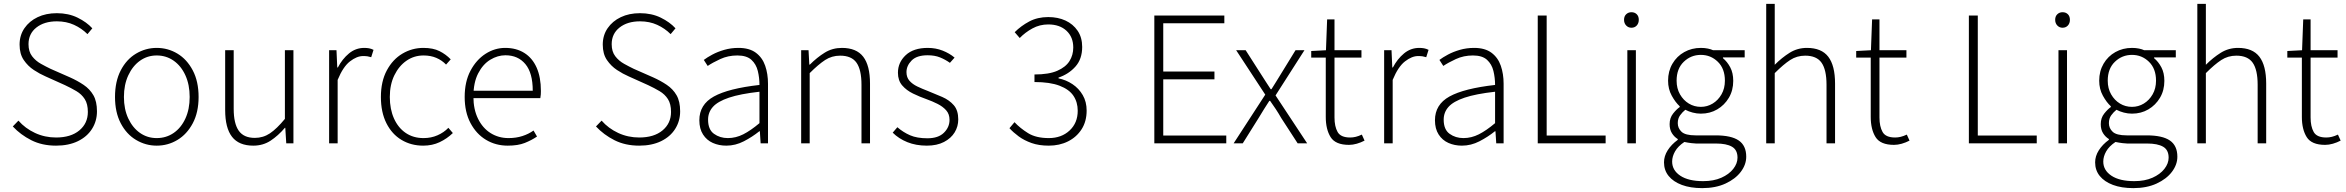

<svg xmlns="http://www.w3.org/2000/svg" viewBox="-20 -739 12098 990"><path d="M269 12Q197 12 141.5 -16Q86 -44 46 -87L75 -117Q110 -77 160.5 -53.5Q211 -30 269 -30Q345 -30 389 -66.5Q433 -103 433 -162Q433 -203 417 -228Q401 -253 374 -269Q347 -285 315 -300L215 -345Q185 -358 154.5 -378Q124 -398 102.5 -429.5Q81 -461 81 -509Q81 -557 106 -593.5Q131 -630 174 -650.5Q217 -671 273 -671Q333 -671 380 -648Q427 -625 456 -593L431 -563Q401 -593 361.5 -611Q322 -629 273 -629Q208 -629 167.5 -597Q127 -565 127 -511Q127 -473 145.5 -449Q164 -425 191 -410Q218 -395 241 -384L341 -340Q379 -323 411 -301.5Q443 -280 461.5 -248Q480 -216 480 -165Q480 -115 454.5 -74.5Q429 -34 381.5 -11Q334 12 269 12Z M788 12Q731 12 681.5 -17.5Q632 -47 602.5 -103.5Q573 -160 573 -239Q573 -319 602.5 -376Q632 -433 681.5 -462.5Q731 -492 788 -492Q846 -492 895 -462.5Q944 -433 974 -376Q1004 -319 1004 -239Q1004 -160 974 -103.5Q944 -47 895 -17.5Q846 12 788 12ZM788 -27Q837 -27 875.5 -53.5Q914 -80 936 -128Q958 -176 958 -239Q958 -302 936 -350.5Q914 -399 875.5 -426Q837 -453 788 -453Q740 -453 702 -426Q664 -399 641.5 -350.5Q619 -302 619 -239Q619 -176 641.5 -128Q664 -80 702 -53.5Q740 -27 788 -27Z M1286 12Q1212 12 1176.5 -33.5Q1141 -79 1141 -172V-480H1185V-178Q1185 -102 1211 -65Q1237 -28 1294 -28Q1337 -28 1372 -51.5Q1407 -75 1449 -126V-480H1493V0H1456L1451 -80H1449Q1414 -39 1375 -13.5Q1336 12 1286 12Z M1677 0V-480H1715L1719 -391H1722Q1745 -435 1779.5 -463.5Q1814 -492 1858 -492Q1871 -492 1882.5 -490Q1894 -488 1906 -482L1894 -444Q1884 -447 1875.5 -448.5Q1867 -450 1852 -450Q1820 -450 1784.5 -422.5Q1749 -395 1721 -327V0Z M2162 12Q2100 12 2050.5 -17.5Q2001 -47 1972.5 -103.5Q1944 -160 1944 -239Q1944 -319 1974.5 -376Q2005 -433 2055 -462.5Q2105 -492 2163 -492Q2213 -492 2246 -475.5Q2279 -459 2304 -433L2280 -406Q2259 -428 2230 -440.5Q2201 -453 2164 -453Q2115 -453 2076 -426Q2037 -399 2013.5 -351Q1990 -303 1990 -239Q1990 -176 2011.5 -128Q2033 -80 2072 -53.5Q2111 -27 2164 -27Q2203 -27 2236 -41.5Q2269 -56 2292 -80L2315 -53Q2285 -24 2247 -6Q2209 12 2162 12Z M2598 12Q2536 12 2486 -18Q2436 -48 2406 -104.5Q2376 -161 2376 -239Q2376 -318 2406 -374.5Q2436 -431 2483.5 -461.5Q2531 -492 2585 -492Q2642 -492 2683.5 -466Q2725 -440 2747 -390.5Q2769 -341 2769 -270Q2769 -262 2768.5 -252.5Q2768 -243 2766 -233H2403V-271H2727Q2727 -363 2689 -408.5Q2651 -454 2586 -454Q2546 -454 2508 -431Q2470 -408 2445.5 -360.5Q2421 -313 2421 -241Q2421 -175 2445 -126.5Q2469 -78 2510 -52.5Q2551 -27 2602 -27Q2641 -27 2673.5 -37.5Q2706 -48 2731 -66L2749 -35Q2721 -16 2686 -2Q2651 12 2598 12Z M3276 12Q3204 12 3148.5 -16Q3093 -44 3053 -87L3082 -117Q3117 -77 3167.5 -53.5Q3218 -30 3276 -30Q3352 -30 3396 -66.5Q3440 -103 3440 -162Q3440 -203 3424 -228Q3408 -253 3381 -269Q3354 -285 3322 -300L3222 -345Q3192 -358 3161.5 -378Q3131 -398 3109.5 -429.5Q3088 -461 3088 -509Q3088 -557 3113 -593.5Q3138 -630 3181 -650.5Q3224 -671 3280 -671Q3340 -671 3387 -648Q3434 -625 3463 -593L3438 -563Q3408 -593 3368.5 -611Q3329 -629 3280 -629Q3215 -629 3174.5 -597Q3134 -565 3134 -511Q3134 -473 3152.5 -449Q3171 -425 3198 -410Q3225 -395 3248 -384L3348 -340Q3386 -323 3418 -301.5Q3450 -280 3468.5 -248Q3487 -216 3487 -165Q3487 -115 3461.5 -74.5Q3436 -34 3388.5 -11Q3341 12 3276 12Z M3725 12Q3687 12 3655.5 -2Q3624 -16 3605 -45.5Q3586 -75 3586 -119Q3586 -200 3661 -241.5Q3736 -283 3896 -301Q3896 -338 3887.5 -373Q3879 -408 3854.5 -430.5Q3830 -453 3782 -453Q3734 -453 3694 -434.5Q3654 -416 3629 -399L3609 -430Q3626 -443 3653 -457.5Q3680 -472 3714.5 -482Q3749 -492 3788 -492Q3844 -492 3877.5 -467Q3911 -442 3925.5 -400Q3940 -358 3940 -307V0H3902L3898 -62H3895Q3859 -33 3815.5 -10.5Q3772 12 3725 12ZM3733 -27Q3774 -27 3812.5 -46.5Q3851 -66 3896 -104V-266Q3797 -255 3739 -235.5Q3681 -216 3656 -188Q3631 -160 3631 -122Q3631 -71 3661.5 -49Q3692 -27 3733 -27Z M4111 0V-480H4149L4153 -406H4156Q4193 -443 4232.5 -467.5Q4272 -492 4321 -492Q4396 -492 4431 -446.5Q4466 -401 4466 -308V0H4422V-302Q4422 -379 4396.5 -415.5Q4371 -452 4312 -452Q4269 -452 4234.5 -429.5Q4200 -407 4155 -362V0Z M4759 12Q4703 12 4658.5 -6Q4614 -24 4583 -55L4607 -83Q4637 -57 4672.5 -41.5Q4708 -26 4762 -26Q4818 -26 4847 -54.5Q4876 -83 4876 -121Q4876 -151 4858.5 -170.5Q4841 -190 4814 -203.5Q4787 -217 4759 -227Q4722 -240 4688 -256.5Q4654 -273 4632 -298.5Q4610 -324 4610 -364Q4610 -417 4650 -454.5Q4690 -492 4764 -492Q4805 -492 4840.5 -478Q4876 -464 4902 -442L4878 -415Q4854 -432 4827 -443Q4800 -454 4763 -454Q4707 -454 4680.5 -427Q4654 -400 4654 -367Q4654 -340 4669.5 -322.5Q4685 -305 4710 -293Q4735 -281 4764 -270Q4802 -255 4838.5 -239Q4875 -223 4898 -196.5Q4921 -170 4921 -123Q4921 -87 4902.5 -56.5Q4884 -26 4847.5 -7Q4811 12 4759 12Z M5388 12Q5337 12 5299 -1.5Q5261 -15 5233 -35.5Q5205 -56 5185 -78L5211 -109Q5240 -78 5281 -52.5Q5322 -27 5388 -27Q5453 -27 5495 -66Q5537 -105 5537 -168Q5537 -212 5515 -245Q5493 -278 5443.5 -297Q5394 -316 5314 -316V-355Q5388 -355 5431.5 -374Q5475 -393 5494.5 -424Q5514 -455 5514 -494Q5514 -548 5479 -580.5Q5444 -613 5385 -613Q5341 -613 5303.5 -592.5Q5266 -572 5238 -543L5212 -573Q5245 -606 5287.5 -628.5Q5330 -651 5385 -651Q5435 -651 5474 -633Q5513 -615 5536.5 -580.5Q5560 -546 5560 -497Q5560 -435 5525.5 -396Q5491 -357 5438 -339V-335Q5477 -327 5510 -305Q5543 -283 5563 -248.5Q5583 -214 5583 -169Q5583 -113 5557 -72.5Q5531 -32 5487 -10Q5443 12 5388 12Z M5932 0V-659H6293V-619H5978V-370H6242V-330H5978V-40H6303V0Z M6341 0 6504 -251 6354 -480H6403L6481 -358Q6493 -339 6506 -319Q6519 -299 6532 -279H6536Q6549 -299 6561 -319Q6573 -339 6585 -358L6660 -480H6706L6557 -247L6720 0H6671L6586 -131Q6573 -154 6558.5 -176Q6544 -198 6529 -219H6525Q6511 -198 6497.5 -176Q6484 -154 6470 -131L6388 0Z M6936 8Q6866 8 6841 -32Q6816 -72 6816 -136V-442H6741V-476L6817 -480L6823 -639H6861V-480H7000V-442H6861V-133Q6861 -87 6877 -58.5Q6893 -30 6942 -30Q6956 -30 6970.5 -33.5Q6985 -37 7002 -45L7016 -14Q6997 -4 6976 2Q6955 8 6936 8Z M7117 0V-480H7155L7159 -391H7162Q7185 -435 7219.5 -463.5Q7254 -492 7298 -492Q7311 -492 7322.5 -490Q7334 -488 7346 -482L7334 -444Q7324 -447 7315.5 -448.5Q7307 -450 7292 -450Q7260 -450 7224.5 -422.5Q7189 -395 7161 -327V0Z M7518 12Q7480 12 7448.5 -2Q7417 -16 7398 -45.5Q7379 -75 7379 -119Q7379 -200 7454 -241.5Q7529 -283 7689 -301Q7689 -338 7680.5 -373Q7672 -408 7647.5 -430.5Q7623 -453 7575 -453Q7527 -453 7487 -434.5Q7447 -416 7422 -399L7402 -430Q7419 -443 7446 -457.5Q7473 -472 7507.5 -482Q7542 -492 7581 -492Q7637 -492 7670.5 -467Q7704 -442 7718.5 -400Q7733 -358 7733 -307V0H7695L7691 -62H7688Q7652 -33 7608.5 -10.5Q7565 12 7518 12ZM7526 -27Q7567 -27 7605.5 -46.5Q7644 -66 7689 -104V-266Q7590 -255 7532 -235.5Q7474 -216 7449 -188Q7424 -160 7424 -122Q7424 -71 7454.5 -49Q7485 -27 7526 -27Z M7909 0V-659H7955V-40H8259V0Z M8371 0V-480H8415V0ZM8392 -596Q8376 -596 8365 -607.5Q8354 -619 8354 -637Q8354 -655 8365 -665.5Q8376 -676 8392 -676Q8409 -676 8419.5 -665.5Q8430 -655 8430 -637Q8430 -619 8419.5 -607.5Q8409 -596 8392 -596Z M8757 231Q8696 231 8652 214.5Q8608 198 8584 168.5Q8560 139 8560 98Q8560 66 8579 36Q8598 6 8631 -18V-22Q8613 -33 8601 -52Q8589 -71 8589 -99Q8589 -131 8607 -153.5Q8625 -176 8641 -187V-191Q8619 -211 8600 -245.5Q8581 -280 8581 -323Q8581 -372 8603.5 -410.5Q8626 -449 8664.5 -470.5Q8703 -492 8750 -492Q8770 -492 8786.5 -488.5Q8803 -485 8813 -480H8976V-443H8864V-439Q8886 -421 8901.5 -392Q8917 -363 8917 -322Q8917 -273 8894.5 -235Q8872 -197 8834.5 -175Q8797 -153 8750 -153Q8729 -153 8708 -158.5Q8687 -164 8670 -173Q8655 -161 8643 -144.5Q8631 -128 8631 -104Q8631 -78 8650.5 -59.5Q8670 -41 8723 -41H8826Q8907 -41 8945.5 -14.5Q8984 12 8984 69Q8984 110 8956 147Q8928 184 8877 207.5Q8826 231 8757 231ZM8750 -188Q8783 -188 8811 -205Q8839 -222 8856.5 -252.5Q8874 -283 8874 -323Q8874 -385 8837.5 -420.5Q8801 -456 8750 -456Q8699 -456 8662 -420.5Q8625 -385 8625 -323Q8625 -283 8642.5 -252.5Q8660 -222 8688 -205Q8716 -188 8750 -188ZM8762 195Q8816 195 8855.5 177.5Q8895 160 8917 132Q8939 104 8939 74Q8939 34 8910.5 17.5Q8882 1 8828 1H8725Q8718 1 8701 -1Q8684 -3 8665 -7Q8632 15 8617 41.5Q8602 68 8602 94Q8602 139 8644 167Q8686 195 8762 195Z M9087 0V-719H9131V-511V-405Q9168 -442 9208 -467Q9248 -492 9297 -492Q9372 -492 9407 -446.5Q9442 -401 9442 -308V0H9398V-302Q9398 -379 9372.5 -415.5Q9347 -452 9288 -452Q9245 -452 9210.5 -429.5Q9176 -407 9131 -362V0Z M9746 8Q9676 8 9651 -32Q9626 -72 9626 -136V-442H9551V-476L9627 -480L9633 -639H9671V-480H9810V-442H9671V-133Q9671 -87 9687 -58.5Q9703 -30 9752 -30Q9766 -30 9780.5 -33.5Q9795 -37 9812 -45L9826 -14Q9807 -4 9786 2Q9765 8 9746 8Z M10132 0V-659H10178V-40H10482V0Z M10594 0V-480H10638V0ZM10615 -596Q10599 -596 10588 -607.5Q10577 -619 10577 -637Q10577 -655 10588 -665.5Q10599 -676 10615 -676Q10632 -676 10642.5 -665.5Q10653 -655 10653 -637Q10653 -619 10642.5 -607.5Q10632 -596 10615 -596Z M10980 231Q10919 231 10875 214.5Q10831 198 10807 168.5Q10783 139 10783 98Q10783 66 10802 36Q10821 6 10854 -18V-22Q10836 -33 10824 -52Q10812 -71 10812 -99Q10812 -131 10830 -153.5Q10848 -176 10864 -187V-191Q10842 -211 10823 -245.5Q10804 -280 10804 -323Q10804 -372 10826.5 -410.5Q10849 -449 10887.5 -470.5Q10926 -492 10973 -492Q10993 -492 11009.5 -488.5Q11026 -485 11036 -480H11199V-443H11087V-439Q11109 -421 11124.5 -392Q11140 -363 11140 -322Q11140 -273 11117.5 -235Q11095 -197 11057.5 -175Q11020 -153 10973 -153Q10952 -153 10931 -158.5Q10910 -164 10893 -173Q10878 -161 10866 -144.5Q10854 -128 10854 -104Q10854 -78 10873.5 -59.5Q10893 -41 10946 -41H11049Q11130 -41 11168.5 -14.5Q11207 12 11207 69Q11207 110 11179 147Q11151 184 11100 207.5Q11049 231 10980 231ZM10973 -188Q11006 -188 11034 -205Q11062 -222 11079.5 -252.5Q11097 -283 11097 -323Q11097 -385 11060.5 -420.5Q11024 -456 10973 -456Q10922 -456 10885 -420.5Q10848 -385 10848 -323Q10848 -283 10865.5 -252.5Q10883 -222 10911 -205Q10939 -188 10973 -188ZM10985 195Q11039 195 11078.5 177.5Q11118 160 11140 132Q11162 104 11162 74Q11162 34 11133.5 17.5Q11105 1 11051 1H10948Q10941 1 10924 -1Q10907 -3 10888 -7Q10855 15 10840 41.5Q10825 68 10825 94Q10825 139 10867 167Q10909 195 10985 195Z M11310 0V-719H11354V-511V-405Q11391 -442 11431 -467Q11471 -492 11520 -492Q11595 -492 11630 -446.5Q11665 -401 11665 -308V0H11621V-302Q11621 -379 11595.5 -415.5Q11570 -452 11511 -452Q11468 -452 11433.5 -429.5Q11399 -407 11354 -362V0Z M11969 8Q11899 8 11874 -32Q11849 -72 11849 -136V-442H11774V-476L11850 -480L11856 -639H11894V-480H12033V-442H11894V-133Q11894 -87 11910 -58.5Q11926 -30 11975 -30Q11989 -30 12003.5 -33.5Q12018 -37 12035 -45L12049 -14Q12030 -4 12009 2Q11988 8 11969 8Z"/></svg>

Font: Source Sans 3 ExtraLight Light
Style: Regular
Weight: 300
Version: Version 3.052;hotconv 1.1.0;makeotfexe 2.6.0